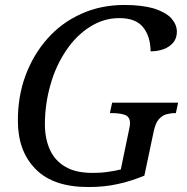

<svg xmlns="http://www.w3.org/2000/svg" viewBox="-20 -744 754 774"><path d="M336 10C242 10 171 -14 124 -62C76 -110 52 -175 52 -258C52 -323 62 -383 83 -440C104 -496 133 -545 171 -588C209 -631 254 -664 307 -688C360 -712 418 -724 482 -724C529 -724 569 -719 600 -710C631 -700 655 -687 670 -671C685 -654 693 -636 693 -616C693 -599 688 -584 679 -573C669 -561 656 -552 640 -546C624 -540 606 -537 587 -537C587 -576 577 -609 557 -634C537 -659 505 -671 461 -671C418 -671 379 -659 343 -636C306 -613 274 -581 247 -541C220 -501 198 -455 184 -404C169 -353 161 -299 161 -242C161 -204 168 -170 181 -141C194 -112 214 -89 243 -72C271 -55 308 -47 354 -47C373 -47 393 -48 414 -51C435 -54 452 -57 467 -61L500 -220C501 -224 502 -229 503 -235C504 -241 504 -245 504 -248C504 -265 497 -276 483 -281C468 -286 451 -288 432 -288H423L432 -330H698L689 -288H685C673 -288 661 -286 650 -283C639 -280 629 -273 620 -263C611 -253 605 -237 600 -216L562 -36C525 -21 489 -9 454 -2C419 6 379 10 336 10Z"/></svg>

Font: NameLogos Serif
Style: Italic
Weight: 500
Version: Version 0.1